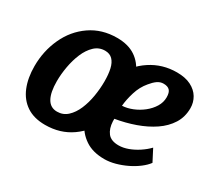

<svg xmlns="http://www.w3.org/2000/svg" viewBox="-112 -771 1094 985"><g transform="rotate(30 435.0 -278.0)"><path d="M234.5 8Q168.5 8 124.8 -21.2Q81 -50.5 59.2 -103.5Q37.5 -156.5 37.5 -226.5Q37.5 -316 73.5 -394Q109 -471 176.2 -517.5Q243.5 -564 333 -564Q399 -564 442 -535.2Q485 -506.5 506.2 -454.2Q527.5 -402 527.5 -330.5Q527.5 -241.5 492.5 -163.5Q457 -86 390.5 -39Q324 8 234.5 8ZM254 -81.5Q289.5 -81.5 315 -105Q340.5 -128.5 356.8 -166.5Q373 -204.5 380.5 -249.5Q388 -294.5 388 -337.5Q388 -379.5 381 -410.5Q374 -441.5 357.2 -458.8Q340.5 -476 312.5 -476Q276.5 -476 250.5 -451.2Q224.5 -426.5 208 -387.5Q191.5 -348.5 183.5 -303.2Q175.5 -258 175.5 -217Q175.5 -150.5 195 -116Q214.5 -81.5 254 -81.5ZM586 8Q516.5 8 472 -22.5Q426 -53.5 404.8 -103.8Q383.5 -154 384 -213.5Q384 -311 424.5 -392.5Q464 -473 533 -518.5Q602 -564 687.5 -564Q737.5 -564 771 -547Q804.5 -530 821.5 -501.5Q838.5 -473 838.5 -439Q838.5 -387 813 -346.5Q787.5 -306 743.5 -276.2Q699.5 -246.5 643.8 -226.8Q588 -207 527.5 -197Q527.5 -193 527.5 -189.2Q527.5 -185.5 527.5 -182Q529.5 -140 549.2 -114.8Q569 -89.5 614 -89.5Q640.5 -89.5 669.8 -100.2Q699 -111 726.2 -129Q753.5 -147 774 -168.5L810 -99Q795.5 -79 770.2 -59.8Q745 -40.5 713.5 -25.2Q682 -10 649 -1Q616 8 586 8ZM528 -274.5Q557.5 -276 588.5 -288.5Q619.5 -301 646 -322Q672.5 -343 688.8 -369.8Q705 -396.5 705 -426Q705 -455 693.2 -467.2Q681.5 -479.5 657 -479.5Q637 -479.5 620.2 -467.5Q603.5 -455.5 587 -435Q558.5 -401.5 544.8 -356.5Q531 -311.5 528 -274.5Z"/></g></svg>

Font: Merriweather Sans SemiBold
Style: Italic
Weight: 600
Italic angle: -7.5°
Designer: Eben Sorkin
Foundry: Eben Sorkin
Version: Version 2.001